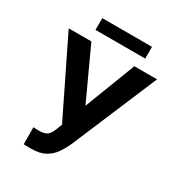

<svg xmlns="http://www.w3.org/2000/svg" viewBox="-203 -989 1038 1126"><g transform="rotate(30 316.0 -426.0)"><path d="M170.5 -711.6 329.2 -367.5 461.6 -711.6H615.4L372.9 -137.4Q355.8 -98 332.7 -64.5Q309.7 -30.9 273.4 -10.5Q237.2 9.9 179.3 9.9Q168.3 9.9 152.9 9.6Q137.4 9.2 128.6 8.9L127.8 -105.8Q133.5 -105.1 147.2 -104.8Q160.9 -104.4 166.9 -104.4Q208.8 -104.4 225.9 -122.5Q242.9 -140.6 253.9 -172.2L265.6 -202.8L17 -711.6ZM494.3 -861.9V-782.3H157.7V-861.9Z"/></g></svg>

Font: Interface
Style: Bold
Weight: 700
Designer: Rasmus Andersson
Foundry: rsms
Version: Version 1.8